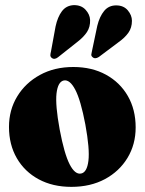

<svg xmlns="http://www.w3.org/2000/svg" viewBox="-20 -719 564 748"><path d="M265.5 -458Q338 -458 392.8 -428Q447.5 -398 478 -345Q508.5 -292 508.5 -222.5Q508.5 -156.5 476.8 -104Q445 -51.5 388.8 -21.2Q332.5 9 258 9Q185.5 9 130.8 -20.5Q76 -50 45.5 -102.8Q15 -155.5 15 -224.5Q15 -290.5 47 -343.2Q79 -396 135.5 -427Q192 -458 265.5 -458ZM296 -43Q319 -47.5 324.5 -93Q330 -138.5 312.5 -234Q294.5 -329 273.2 -369.5Q252 -410 228.5 -405.5Q205.5 -400.5 200.2 -355.2Q195 -310 212.5 -214.5Q230.5 -119 251.5 -78.5Q272.5 -38 296 -43ZM196.5 -616Q204.5 -653 221.2 -675.2Q238 -697.5 267 -699Q296.5 -699.5 313.2 -681.2Q330 -663 331 -641.5Q332 -614.5 318.8 -594.2Q305.5 -574 280.5 -555L206 -496Q192 -485 181.5 -493.5Q176 -498 176.2 -504.2Q176.5 -510.5 178.5 -518ZM359 -618.5Q368 -655 385.8 -676.5Q403.5 -698 432.5 -698Q461.5 -698 477.8 -678.8Q494 -659.5 494 -638Q494 -611 480.2 -591.5Q466.5 -572 441 -554L365 -497Q350 -487.5 340.5 -496.5Q335 -501 335.8 -507.2Q336.5 -513.5 338.5 -521Z"/></svg>

Font: Fraunces 144pt S050 Black
Style: Regular
Weight: 900
Version: Version 1.000; ttfautohint (v1.8.3)